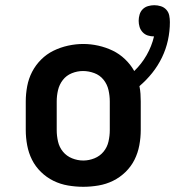

<svg xmlns="http://www.w3.org/2000/svg" viewBox="-20 -710 673 738"><path d="M300 8Q271 8 241.5 3Q212 -2 185.5 -15Q159 -28 137.5 -49Q116 -70 103 -96Q90 -122 84.5 -151.5Q79 -181 79 -210V-320Q79 -349 84.5 -378.5Q90 -408 103.5 -434Q117 -460 138 -481Q159 -502 185.5 -515Q212 -528 241.5 -534.5Q271 -541 300 -541Q329 -541 358 -534.5Q387 -528 413 -515.5Q439 -503 460.5 -482.5Q482 -462 496 -437Q524 -464 543.5 -498Q563 -532 572 -570Q560 -570 548.5 -573.5Q537 -577 528.5 -586Q520 -595 516.5 -606.5Q513 -618 513 -630Q513 -642 516.5 -654Q520 -666 528.5 -674.5Q537 -683 549 -686.5Q561 -690 573 -690Q586 -690 598.5 -686Q611 -682 619.5 -672.5Q628 -663 630.5 -650.5Q633 -638 633 -625Q633 -590 625.5 -555.5Q618 -521 602.5 -489Q587 -457 565 -429.5Q543 -402 516 -379Q519 -364 520 -349.5Q521 -335 521 -320V-210Q521 -181 515.5 -151.5Q510 -122 497 -96Q484 -70 462.5 -49Q441 -28 414.5 -15Q388 -2 358.5 3Q329 8 300 8ZM300 -93Q322 -93 343 -101.5Q364 -110 378 -127Q392 -144 397 -166Q402 -188 402 -210V-320Q402 -342 397 -364Q392 -386 378 -403.5Q364 -421 342.5 -429Q321 -437 299 -437Q277 -437 256 -428.5Q235 -420 221.5 -402.5Q208 -385 203 -363.5Q198 -342 198 -320V-210Q198 -188 203 -166Q208 -144 222 -127Q236 -110 257 -101.5Q278 -93 300 -93Z"/></svg>

Font: Iosevka Curly Slab Extended
Style: Bold
Weight: 700
Width: 7
Monospace: yes
Designer: Belleve Invis
Foundry: Belleve Invis
Version: Version 11.1.0; ttfautohint (v1.8.3)